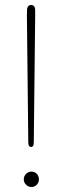

<svg xmlns="http://www.w3.org/2000/svg" viewBox="-20 -743 250 767"><path d="M104.5 -723Q113.5 -723 117 -717Q120.5 -711 120.5 -703.5V-679.5L115 -174.5Q115 -156 104.5 -156Q93 -156 93 -173.5L87.5 -679.5Q87.5 -686.5 87.8 -693.2Q88 -700 88 -703.5Q88 -711 91.8 -717Q95.5 -723 104.5 -723ZM105.5 4Q93.5 4 84.2 -5Q75 -14 75 -26.5Q75 -39.5 84.2 -48.5Q93.5 -57.5 105.5 -57.5Q118.5 -57.5 127 -48.5Q135.5 -39.5 135.5 -26.5Q135.5 -14 127 -5Q118.5 4 105.5 4Z"/></svg>

Font: Fraunces 144pt S100 Thin
Style: Regular
Weight: 100
Version: Version 1.000; ttfautohint (v1.8.3)